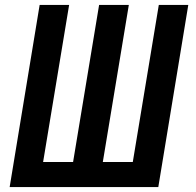

<svg xmlns="http://www.w3.org/2000/svg" viewBox="-20 -755 790 775"><path d="M19 0 140 -735H259L154 -101H275L380 -735H500L395 -101H516L621 -735H740L619 0Z"/></svg>

Font: Iosevka Aile
Style: Bold Italic
Weight: 700
Italic angle: -9°
Designer: Belleve Invis
Foundry: Belleve Invis
Version: Version 28.0.1; ttfautohint (v1.8.4)